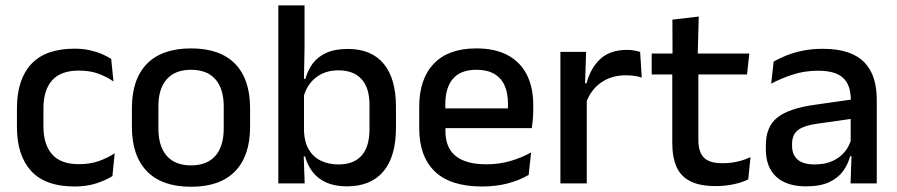

<svg xmlns="http://www.w3.org/2000/svg" viewBox="-20 -682 3334 714"><path d="M257.5 11.5Q148.5 11.5 95.8 -46.2Q43 -104 43 -209.5V-280Q43 -386 96 -443.5Q149 -501 257.5 -501Q287.5 -501 312.8 -495.5Q338 -490 358.5 -481.2Q379 -472.5 393.5 -463L402 -379Q378 -396 346.5 -407.8Q315 -419.5 273 -419.5Q206 -419.5 173.8 -383.2Q141.5 -347 141.5 -278V-212Q141.5 -144.5 173.8 -108Q206 -71.5 273 -71.5Q315.5 -71.5 348 -83.2Q380.5 -95 406.5 -112L398 -27Q375 -12.5 339.2 -0.5Q303.5 11.5 257.5 11.5Z M690.5 12.5Q582.5 12.5 526.5 -45Q470.5 -102.5 470.5 -210.5V-280Q470.5 -387.5 526.5 -444.8Q582.5 -502 690.5 -502Q798.5 -502 854.2 -444.8Q910 -387.5 910 -280V-210.5Q910 -102.5 854.2 -45Q798.5 12.5 690.5 12.5ZM690.5 -67Q750 -67 781 -102.5Q812 -138 812 -204.5V-286Q812 -352 781 -387.2Q750 -422.5 690.5 -422.5Q631 -422.5 600 -387.2Q569 -352 569 -286V-204.5Q569 -138 600 -102.5Q631 -67 690.5 -67Z M1269.5 11Q1226 11 1194.5 -2.8Q1163 -16.5 1143.2 -41.8Q1123.5 -67 1114.5 -100.5H1082L1110.5 -193Q1112.5 -152 1129 -124.8Q1145.5 -97.5 1174 -84Q1202.5 -70.5 1239 -70.5Q1295 -70.5 1324.5 -103.2Q1354 -136 1354 -201V-292.5Q1354 -355.5 1324.2 -388Q1294.5 -420.5 1238 -420.5Q1203.5 -420.5 1177 -407.5Q1150.5 -394.5 1133.2 -372.2Q1116 -350 1109 -321.5L1087.5 -388.5H1115.5Q1124 -419.5 1142.2 -444.8Q1160.5 -470 1192.5 -485Q1224.5 -500 1273.5 -500Q1361 -500 1406.8 -445Q1452.5 -390 1452.5 -284.5V-207Q1452.5 -100.5 1406 -44.8Q1359.5 11 1269.5 11ZM1015 0V-662H1112.5V-506L1110 -365.5L1110.5 -348.5V-145.5L1109 -114.5L1113 0Z M1772.5 11.5Q1655.5 11.5 1597.2 -44.2Q1539 -100 1539 -205V-285Q1539 -388.5 1593.2 -445.2Q1647.5 -502 1751.5 -502Q1822 -502 1869 -476.2Q1916 -450.5 1939.5 -403.5Q1963 -356.5 1963 -292V-273.5Q1963 -256.5 1961.5 -239Q1960 -221.5 1957.5 -205.5H1867.5Q1868.5 -231.5 1868.8 -254.5Q1869 -277.5 1869 -296.5Q1869 -337 1856 -365Q1843 -393 1817 -407.8Q1791 -422.5 1751.5 -422.5Q1693 -422.5 1664.5 -389.2Q1636 -356 1636 -294.5V-248.5L1636.5 -237V-193.5Q1636.5 -166 1644.8 -143.5Q1653 -121 1671.2 -104.8Q1689.5 -88.5 1718.5 -79.8Q1747.5 -71 1789 -71Q1836 -71 1877.2 -83Q1918.5 -95 1955 -115L1946 -31.5Q1913 -12 1869.2 -0.2Q1825.5 11.5 1772.5 11.5ZM1591 -205.5V-279H1937.5V-205.5Z M2158 -295.5 2137 -372H2161Q2176.5 -430 2213 -463.2Q2249.5 -496.5 2312.5 -496.5Q2327.5 -496.5 2339.2 -494.2Q2351 -492 2360.5 -489L2366.5 -393.5Q2354.5 -397.5 2339.5 -399.8Q2324.5 -402 2307 -402Q2253.5 -402 2214.5 -374.5Q2175.5 -347 2158 -295.5ZM2064 0V-489H2159.5L2155 -346.5L2162 -339.5V0Z M2641.5 10Q2583 10 2547.5 -7.8Q2512 -25.5 2496 -61.2Q2480 -97 2480 -150.5V-449.5H2577V-162Q2577 -117 2597.5 -96Q2618 -75 2666.5 -75Q2695.5 -75 2722 -81Q2748.5 -87 2771 -98L2762.5 -15Q2738.5 -3 2707 3.5Q2675.5 10 2641.5 10ZM2403.5 -405V-483H2766.5L2758 -405ZM2481 -474.5 2480.5 -609 2578.5 -620.5 2574.5 -474.5Z M3143 0 3147 -116 3143.5 -131V-285L3144 -309.5Q3144 -366 3115.2 -392.5Q3086.5 -419 3023 -419Q2971.5 -419 2927.5 -404.5Q2883.5 -390 2848 -371L2857 -453Q2877 -464.5 2904 -475.5Q2931 -486.5 2965 -493.5Q2999 -500.5 3039.5 -500.5Q3095 -500.5 3133.5 -487.2Q3172 -474 3195.5 -449Q3219 -424 3229.8 -389Q3240.5 -354 3240.5 -311V0ZM2977.5 11Q2905 11 2866.5 -24.8Q2828 -60.5 2828 -126.5V-141.5Q2828 -211.5 2871.2 -245.2Q2914.5 -279 3007.5 -292L3154.5 -313L3160 -242L3019 -222Q2968.5 -215 2947 -197.8Q2925.5 -180.5 2925.5 -147V-140Q2925.5 -106.5 2946.2 -88.5Q2967 -70.5 3009.5 -70.5Q3048.5 -70.5 3076.5 -83.5Q3104.5 -96.5 3122 -118.2Q3139.5 -140 3146 -166.5L3159.5 -101H3141.5Q3133.5 -71 3115 -45.5Q3096.5 -20 3063.2 -4.5Q3030 11 2977.5 11Z"/></svg>

Font: Anek Gujarati Medium Medium
Style: Regular
Weight: 500
Version: Version 1.003